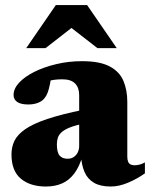

<svg xmlns="http://www.w3.org/2000/svg" viewBox="-20 -700 576 736"><path d="M301 -279.5V-226Q268 -219.5 247.5 -211.2Q227 -203 216.2 -193.2Q205.5 -183.5 201.8 -172Q198 -160.5 198 -147Q198 -116.5 208.2 -104Q218.5 -91.5 239.5 -91.5Q252.5 -91.5 262.5 -98Q272.5 -104.5 278 -115.8Q283.5 -127 283.5 -140.5V-335.5Q283.5 -364 267.8 -380Q252 -396 219 -396Q202.5 -396 188.8 -394.2Q175 -392.5 165 -389L180 -430Q175.5 -396 171.2 -376Q167 -356 162.5 -344.5Q158 -333 152 -325.5Q144 -313.5 127.2 -306.5Q110.5 -299.5 88 -299.5Q60.5 -299.5 46.2 -309Q32 -318.5 32 -336Q32 -360 53.2 -383Q74.5 -406 111.5 -424.5Q148.5 -443 195.8 -454.2Q243 -465.5 294.5 -465.5Q363 -465.5 400.8 -445.2Q438.5 -425 453.2 -389.8Q468 -354.5 468 -309V-99.5Q468 -88 471 -80.5Q474 -73 480.2 -69.8Q486.5 -66.5 496 -66.5Q504.5 -66.5 514.2 -68.8Q524 -71 535.5 -77.5V-35.5Q506 -14.5 471.2 0.2Q436.5 15 404.5 15Q364.5 15 340 0.5Q315.5 -14 304 -40.8Q292.5 -67.5 290.5 -103.5L297 -105Q285 -62 265.2 -35.5Q245.5 -9 218.2 3Q191 15 156 15Q96 15 60 -15Q24 -45 24 -108Q24 -137 35.5 -160.5Q47 -184 76.8 -204.8Q106.5 -225.5 161 -243.8Q215.5 -262 301 -279.5ZM80.5 -515.5 194 -680.5H314L427.5 -515.5H353.5L223.5 -616.5H284.5L154.5 -515.5Z"/></svg>

Font: Newsreader 16pt 16pt ExtraBold
Style: Regular
Weight: 800
Version: Version 1.003